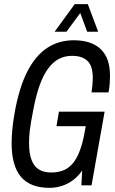

<svg xmlns="http://www.w3.org/2000/svg" viewBox="-20 -893 552 925"><path d="M218 12Q126 12 81 -41Q36 -94 36 -203Q36 -235 39.5 -271Q43 -307 50 -347Q71 -467 110 -545Q149 -623 205.5 -661Q262 -699 335 -699Q379 -699 411.5 -688Q444 -677 466 -655.5Q488 -634 499 -602.5Q510 -571 510 -527Q510 -509 508.5 -489.5Q507 -470 503 -448H421Q424 -467 425.5 -485Q427 -503 427 -518Q427 -544 421.5 -564Q416 -584 404 -597Q392 -610 373 -617Q354 -624 326 -624Q293 -624 264.5 -609.5Q236 -595 212.5 -563.5Q189 -532 171.5 -483.5Q154 -435 141 -367Q134 -331 129.5 -305Q125 -279 123 -260.5Q121 -242 120.5 -228.5Q120 -215 120 -203Q120 -154 132 -122.5Q144 -91 167.5 -76.5Q191 -62 226 -62Q276 -62 307.5 -84.5Q339 -107 358.5 -152Q378 -197 389 -262L393 -285H252L264 -355H484L421 0H372L376 -72Q358 -45 333 -26Q308 -7 278.5 2.5Q249 12 218 12ZM243 -740 340 -873H403L453 -740H400L355 -862H390L300 -740Z"/></svg>

Font: Archivo ExtraCondensed
Style: Italic
Weight: 400
Width: 2
Italic angle: -10°
Designer: Hector Gatti
Foundry: Omnibus-Type
Version: Version 2.001